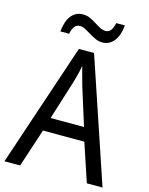

<svg xmlns="http://www.w3.org/2000/svg" viewBox="-133 -993 835 1076"><g transform="rotate(15 285.0 -455.0)"><path d="M478 0 404 -222H164L91 0H0L240 -716H328L569 0ZM311 -524Q308 -536 302.5 -555.5Q297 -575 291.5 -595.5Q286 -616 283 -629Q280 -611 275.5 -592Q271 -573 266 -555.5Q261 -538 257 -524L187 -301H381ZM114 -784Q117 -811 124 -834Q131 -857 143.5 -874Q156 -891 173.5 -900Q191 -909 214 -909Q235 -909 254 -900.5Q273 -892 291 -880.5Q309 -869 325.5 -860.5Q342 -852 357 -852Q377 -852 388 -867.5Q399 -883 405 -910H455Q450 -852 424 -818.5Q398 -785 356 -785Q336 -785 317 -793.5Q298 -802 279.5 -813.5Q261 -825 245 -833.5Q229 -842 213 -842Q193 -842 182 -827Q171 -812 165 -784Z"/></g></svg>

Font: Noto Sans Devanagari SemiCondensed
Style: Regular
Weight: 400
Width: 4
Designer: Jelle Bosma - Monotype Design Team
Foundry: Monotype Imaging Inc.
Version: Version 2.006